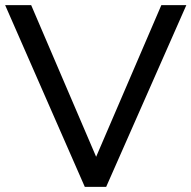

<svg xmlns="http://www.w3.org/2000/svg" viewBox="-20 -725 743 745"><path d="M309 0 0 -705H101L370 -77H336L606 -705H703L392 0Z"/></svg>

Font: Mulish Medium
Style: Regular
Weight: 500
Designer: Vernon Adams
Foundry: Vernon Adams
Version: Version 3.603; ttfautohint (v1.8.3)